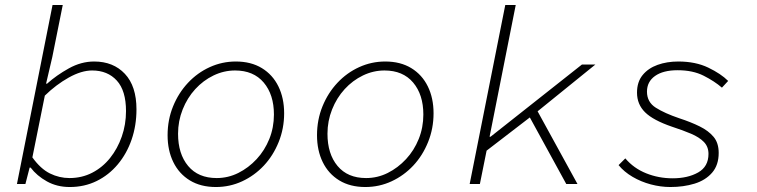

<svg xmlns="http://www.w3.org/2000/svg" viewBox="-20 -739 3040 771"><path d="M260 12Q209 12 168.5 -10.5Q128 -33 103 -66H99L82 0H48L191 -719H232L190 -510L165 -403H169Q207 -437 256.5 -464.5Q306 -492 358 -492Q435 -492 481.5 -442.5Q528 -393 528 -300Q528 -235 508.5 -178.5Q489 -122 453 -79Q417 -36 368 -12Q319 12 260 12ZM259 -24Q309 -24 350.5 -45.5Q392 -67 422 -104.5Q452 -142 469 -190.5Q486 -239 486 -293Q486 -375 449 -415.5Q412 -456 350 -456Q307 -456 256 -427.5Q205 -399 160 -355L110 -107Q143 -61 180.5 -42.5Q218 -24 259 -24Z M847 12Q786 12 742.5 -14.5Q699 -41 676 -88Q653 -135 653 -196Q653 -258 675 -312Q697 -366 735 -406.5Q773 -447 822.5 -469.5Q872 -492 927 -492Q988 -492 1031.5 -465.5Q1075 -439 1098 -392Q1121 -345 1121 -284Q1121 -223 1099 -168.5Q1077 -114 1039.5 -74Q1002 -34 952.5 -11Q903 12 847 12ZM850 -24Q896 -24 937 -44.5Q978 -65 1010.5 -100Q1043 -135 1061.5 -181Q1080 -227 1080 -279Q1080 -359 1039 -407.5Q998 -456 924 -456Q879 -456 837.5 -436Q796 -416 764 -381Q732 -346 713.5 -299.5Q695 -253 695 -202Q695 -121 735.5 -72.5Q776 -24 850 -24Z M1447 12Q1386 12 1342.5 -14.5Q1299 -41 1276 -88Q1253 -135 1253 -196Q1253 -258 1275 -312Q1297 -366 1335 -406.5Q1373 -447 1422.5 -469.5Q1472 -492 1527 -492Q1588 -492 1631.5 -465.5Q1675 -439 1698 -392Q1721 -345 1721 -284Q1721 -223 1699 -168.5Q1677 -114 1639.5 -74Q1602 -34 1552.5 -11Q1503 12 1447 12ZM1450 -24Q1496 -24 1537 -44.5Q1578 -65 1610.5 -100Q1643 -135 1661.5 -181Q1680 -227 1680 -279Q1680 -359 1639 -407.5Q1598 -456 1524 -456Q1479 -456 1437.5 -436Q1396 -416 1364 -381Q1332 -346 1313.5 -299.5Q1295 -253 1295 -202Q1295 -121 1335.5 -72.5Q1376 -24 1450 -24Z M1866 0 2009 -719H2051L1946 -190H1950L2317 -480H2371L2124 -280L1934 -134L1907 0ZM2104 -274 2135 -299 2299 0H2254Z M2672 12Q2633 12 2593.5 1.5Q2554 -9 2520 -29Q2486 -49 2464 -76L2491 -103Q2525 -63 2575 -43Q2625 -23 2681 -23Q2742 -23 2783.5 -46.5Q2825 -70 2825 -121Q2825 -150 2806.5 -169Q2788 -188 2755 -202Q2722 -216 2679 -230Q2603 -256 2570.5 -288Q2538 -320 2538 -367Q2538 -410 2560.5 -437.5Q2583 -465 2620.5 -478.5Q2658 -492 2704 -492Q2773 -492 2824 -467.5Q2875 -443 2904 -414L2879 -387Q2849 -413 2805.5 -435Q2762 -457 2701 -457Q2643 -457 2610.5 -434Q2578 -411 2578 -371Q2578 -329 2613.5 -306.5Q2649 -284 2708 -264Q2754 -249 2789.5 -231.5Q2825 -214 2845.5 -189.5Q2866 -165 2866 -125Q2866 -76 2839.5 -45.5Q2813 -15 2769 -1.5Q2725 12 2672 12Z"/></svg>

Font: Source Code Pro ExtraLight Light
Style: Italic
Weight: 300
Italic angle: -11°
Monospace: yes
Version: Version 1.016;hotconv 1.0.116;makeotfexe 2.5.65601